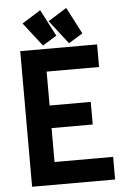

<svg xmlns="http://www.w3.org/2000/svg" viewBox="-62 -987 709 1033"><g transform="rotate(-5 293.0 -471.0)"><path d="M194.8 -942.4 269.5 -798.3 193.4 -752 94.2 -879.4ZM335.4 -942.4 410.2 -798.3 334 -752 234.9 -879.4ZM517.1 0H68.8V-732.4H483.9V-610.4H200.7V-427.2H422.9V-305.2H200.7V-122.1H517.1Z"/></g></svg>

Font: Consola Mono
Style: Bold
Weight: 700
Monospace: yes
Designer: Wojciech Kalinowski "wmk69" (wmk69@o2.pl)
Foundry: Wojciech Kalinowski "wmk69" (wmk69@o2.pl)
Version: Version 2.1.0